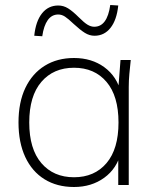

<svg xmlns="http://www.w3.org/2000/svg" viewBox="-20 -740 623 768"><path d="M276 8Q208 8 158 -23Q108 -54 81 -112Q54 -170 54 -250Q54 -331 81.5 -388.5Q109 -446 159 -477Q209 -508 276 -508Q347 -508 397.5 -471Q448 -434 464 -369H452L462 -500H503Q500 -472 497.5 -445Q495 -418 495 -392V0H453V-131H464Q448 -66 397 -29Q346 8 276 8ZM276 -31Q358 -31 406 -87.5Q454 -144 454 -250Q454 -356 406 -412.5Q358 -469 276 -469Q194 -469 145.5 -412.5Q97 -356 97 -250Q97 -144 145.5 -87.5Q194 -31 276 -31ZM149 -595 117 -597Q123 -655 148 -686.5Q173 -718 213 -718Q234 -718 252.5 -706.5Q271 -695 295 -671Q317 -649 330.5 -641Q344 -633 357 -633Q409 -633 421 -720L453 -718Q447 -660 422 -628.5Q397 -597 358 -597Q338 -597 319.5 -608.5Q301 -620 275 -644Q253 -665 240 -673.5Q227 -682 213 -682Q187 -682 171 -659.5Q155 -637 149 -595Z"/></svg>

Font: Mulish ExtraLight ExtraLight
Style: Regular
Weight: 250
Version: Version 3.603